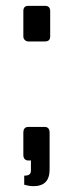

<svg xmlns="http://www.w3.org/2000/svg" viewBox="-20 -556 250 658"><path d="M60 -431V-518Q60 -536 77 -536H134Q152 -536 152 -518V-431Q152 -414 134 -414H77Q70 -414 65 -419Q60 -424 60 -431ZM63 77V46Q75 46 80.5 42Q86 38 86 28V-6H77Q69 -6 64.5 -11Q60 -16 60 -25V-101Q60 -121 77 -121H133Q150 -121 150 -101V25Q150 82 95 82Q84 82 75 80Q66 78 63 77Z"/></svg>

Font: Exo Medium
Style: Regular
Weight: 500
Designer: Natanael Gama
Foundry: Natanael Gama
Version: Version 1.500; ttfautohint (v1.6)